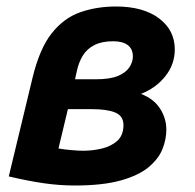

<svg xmlns="http://www.w3.org/2000/svg" viewBox="-20 -560 600 591"><path d="M210 11Q163 11 114.5 4Q66 -3 7 -17L80 -320Q102 -411 139.5 -458Q177 -505 227.5 -522.5Q278 -540 337 -540Q421 -540 469.5 -503.5Q518 -467 518 -408Q518 -362 489 -325.5Q460 -289 414 -271Q453 -256 472.5 -226Q492 -196 492 -161Q492 -131 480 -101Q468 -71 437.5 -45.5Q407 -20 351.5 -4.5Q296 11 210 11ZM236 -96Q266 -96 294.5 -103Q323 -110 341.5 -127Q360 -144 360 -175Q360 -203 335 -213.5Q310 -224 263 -224H189L160 -103Q177 -100 199 -98Q221 -96 236 -96ZM211 -316H276Q318 -316 342.5 -326Q367 -336 378 -352.5Q389 -369 389 -386Q389 -409 373.5 -421Q358 -433 328 -433Q294 -433 271 -421.5Q248 -410 235 -389Q222 -368 216 -339Z"/></svg>

Font: Ubuntu Sans Mono
Style: Bold Italic
Weight: 700
Italic angle: -13.5°
Monospace: yes
Designer: Dalton Maag Ltd
Foundry: Dalton Maag Ltd
Version: Version 1.006